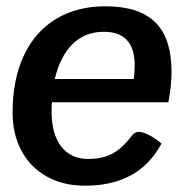

<svg xmlns="http://www.w3.org/2000/svg" viewBox="-20 -580 613 610"><path d="M145 -255Q144 -245 144 -225Q144 -154 174.5 -114.5Q205 -75 260 -75Q305 -75 336.5 -91.5Q368 -108 399 -149Q408 -161 421 -161Q434 -161 453.5 -151Q473 -141 493 -124Q422 10 250 10Q181 10 129 -19Q77 -48 48.5 -100.5Q20 -153 20 -222Q20 -327 55.5 -403Q91 -479 157.5 -519.5Q224 -560 315 -560Q422 -560 473.5 -509Q525 -458 525 -352Q525 -308 515 -255ZM154 -329H405Q408 -350 408 -372Q408 -479 310 -479Q250 -479 210.5 -440Q171 -401 154 -329Z"/></svg>

Font: Krub SemiBold
Style: Italic
Weight: 600
Italic angle: -8°
Designer: Ekaluck Peanpanawate
Foundry: Cadson Demak Co.,Ltd.
Version: Version 1.000; ttfautohint (v1.6)